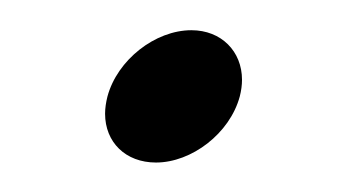

<svg xmlns="http://www.w3.org/2000/svg" viewBox="-20 -367 227 129"><path d="M141.1 -302.2C142.1 -306.1 142.6 -309.9 142.6 -313.4C142.6 -332.5 128.7 -346.7 108.6 -346.7C84.2 -346.7 58.8 -326.7 52.2 -302.2C51.2 -298.2 50.6 -294.3 50.6 -290.6C50.6 -271.5 64.3 -257.8 84.8 -257.8C108.7 -257.8 134.4 -277.3 141.1 -302.2Z"/></svg>

Font: Pierce
Style: Oblique
Weight: 400
Italic angle: -15°
Version: Version 0.2.0